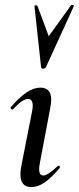

<svg xmlns="http://www.w3.org/2000/svg" viewBox="-20 -751 320 780"><path d="M63 -43Q63 -62 69 -89L110 -297Q113 -311 113 -321Q113 -349 94 -349Q71 -349 33 -307Q32 -306 30 -306Q26 -306 24 -309.5Q22 -313 24 -316Q60 -357 88.5 -376Q117 -395 144 -395Q188 -395 188 -346Q188 -331 183 -306L142 -89Q139 -74 139 -64Q139 -38 156 -38Q174 -38 214 -76Q216 -78 218 -78Q221 -78 223 -74.5Q225 -71 222 -68Q188 -28 161 -9.5Q134 9 107 9Q63 9 63 -43ZM132 -727 178 -604 269 -730Q270 -731 273 -731Q276 -731 278.5 -729.5Q281 -728 280 -726L166 -477Q163 -472 155 -472Q152 -472 149.5 -473.5Q147 -475 147 -477L120 -726Q120 -729 125.5 -729.5Q131 -730 132 -727Z"/></svg>

Font: Cormorant Infant SemiBold
Style: Italic
Weight: 600
Italic angle: -10°
Designer: Christian Thalmann (Catharsis Fonts)
Foundry: Catharsis Fonts
Version: Version 4.000